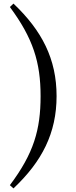

<svg xmlns="http://www.w3.org/2000/svg" viewBox="-20 -842 425 1069"><path d="M206 -307C206 -120 168 12 35 189L55 207C214 57 295 -101 295 -307C295 -513 214 -671 55 -822L35 -803C164 -629 206 -495 206 -307Z"/></svg>

Font: Noto Serif SC SemiBold
Style: Regular
Weight: 600
Designer: Ryoko NISHIZUKA 西塚涼子 (kana & ideographs); Frank Grießhammer (Latin, Greek & Cyrillic); Wenlong ZHANG 张文龙 (bopomofo); San
Foundry: Adobe
Version: Version 2.001;hotconv 1.1.0;makeotfexe 2.6.0